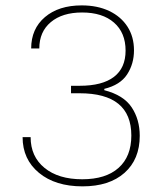

<svg xmlns="http://www.w3.org/2000/svg" viewBox="-20 -675 592 701"><path d="M278.3 -655.3Q194.3 -655.3 144 -612.5Q93.8 -569.8 93.8 -498H123.5Q123.5 -559.1 165.5 -594.2Q207.5 -629.4 279.8 -629.4Q354 -629.4 396.2 -592.5Q438.5 -555.7 438.5 -490.2Q438.5 -426.8 396 -394.3Q353.5 -361.8 270.5 -361.8H239.3V-334.5H270.5Q459.5 -334.5 459.5 -180.2Q459.5 -103.5 412.8 -62Q366.2 -20.5 280.3 -20.5Q193.4 -20.5 142.6 -62Q91.8 -103.5 91.8 -174.3H62.5Q62.5 -93.3 122.3 -43.9Q182.1 5.4 281.2 5.4Q378.9 5.4 434.6 -43.9Q490.2 -93.3 490.2 -179.2Q490.2 -238.8 460.7 -283.2Q431.2 -327.6 360.8 -345.7V-350.6Q418.9 -364.7 444.1 -403.3Q469.2 -441.9 469.2 -491.2Q469.2 -540.5 445.6 -577.4Q421.9 -614.3 378.9 -634.8Q335.9 -655.3 278.3 -655.3Z"/></svg>

Font: Estedad VF
Style: Regular
Weight: 100
Designer: Amin Abedi
Version: Version 7.3